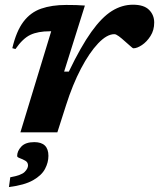

<svg xmlns="http://www.w3.org/2000/svg" viewBox="-20 -548 658 795"><path d="M192 -418.5H186Q137.5 -418.5 106 -403.8Q74.5 -389 44 -345L31 -348.5Q47.5 -419 77 -458Q106.5 -497 150.5 -512.2Q194.5 -527.5 254 -527.5Q278.5 -527.5 295.2 -527Q312 -526.5 331.5 -525L245.5 -251.5H265Q315 -355.5 358.2 -416Q401.5 -476.5 443.2 -502.5Q485 -528.5 530.5 -528.5Q576 -528.5 597.2 -507.2Q618.5 -486 618.5 -454.5Q618.5 -423 603.2 -399Q588 -375 567.8 -361.5Q547.5 -348 532.5 -348Q529.5 -348 519 -357.8Q508.5 -367.5 496 -378Q484 -389 472.2 -397.8Q460.5 -406.5 453.5 -406.5Q422.5 -406.5 386.2 -368.2Q350 -330 315.2 -263.8Q280.5 -197.5 253.5 -112.5L217.5 0H64.5ZM51 98Q51 77.5 68.2 59Q85.5 40.5 122 40.5Q180.5 40.5 180.5 97.5Q180.5 124.5 166.5 151.2Q152.5 178 117 198.2Q81.5 218.5 17 226.5L22.5 186Q68 178 82 164Q96 150 96 137Q96 124 84.8 117.5Q73.5 111 62.2 107Q51 103 51 98Z"/></svg>

Font: Newsreader Caption SemiBold
Style: Italic
Weight: 600
Italic angle: -17°
Designer: Hugues Gentile
Foundry: Production Type
Version: Version 1.001